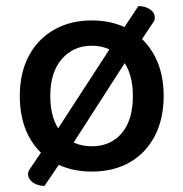

<svg xmlns="http://www.w3.org/2000/svg" viewBox="-20 -549 601 630"><path d="M429 -395 379 -446 434 -529Q448 -529 460 -524.5Q472 -520 480 -511.5Q488 -503 488 -490Q488 -482 481 -473ZM189 -32 126 61Q112 61 99.5 56Q87 51 79.5 42Q72 33 72 23Q72 13 79 4L125 -64ZM206 -57 165 -119 345 -396 406 -368ZM517 -234Q517 -159 488 -103Q459 -47 406 -16.5Q353 14 281 14Q210 14 156.5 -16.5Q103 -47 74 -102.5Q45 -158 45 -234Q45 -310 74.5 -365.5Q104 -421 157.5 -451.5Q211 -482 281 -482Q352 -482 405 -451.5Q458 -421 487.5 -365.5Q517 -310 517 -234ZM281 -399Q221 -399 183 -355.5Q145 -312 145 -234Q145 -156 182 -112.5Q219 -69 281 -69Q343 -69 379.5 -112Q416 -155 416 -234Q416 -312 379 -355.5Q342 -399 281 -399Z"/></svg>

Font: Baloo Bhaijaan 2 Medium
Style: Regular
Weight: 500
Designer: Sanskriti Dholi, Noopur Datye and Ek Type
Foundry: Ek Type
Version: Version 1.701